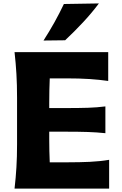

<svg xmlns="http://www.w3.org/2000/svg" viewBox="-20 -1107 715 1127"><path d="M65.4 0Q72.8 -64.5 76.4 -125Q80.1 -185.5 80.1 -260.7V-532.7Q80.1 -610.8 76.4 -672.6Q72.8 -734.4 65.4 -800.8H615.2V-631.8Q564 -639.2 505.4 -643.1Q446.8 -647 367.7 -647H272Q270.5 -612.8 269.8 -577.6Q269 -542.5 269 -502V-472.7H371.1Q443.8 -472.7 496.6 -474.4Q549.3 -476.1 598.6 -482.4V-325.2Q546.9 -330.6 494.1 -332.3Q441.4 -334 370.6 -334H269V-291.5Q269 -253.9 269.8 -220.5Q270.5 -187 272 -154.3H380.9Q447.3 -154.3 506.6 -157Q565.9 -159.7 620.6 -168.9V0ZM235.4 -869.1Q270 -922.9 299.8 -976.3Q329.6 -1029.8 355 -1083.5L560.5 -1086.9Q518.6 -1030.8 468 -976.6Q417.5 -922.4 362.3 -870.6Z"/></svg>

Font: Pinar DS2-Bold
Style: Regular
Weight: 700
Designer: Amin Abedi
Version: Version 2.000